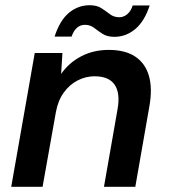

<svg xmlns="http://www.w3.org/2000/svg" viewBox="-20 -715 647 735"><path d="M23 0 113 -512H219L214 -432Q244 -475 291 -499.5Q338 -524 396 -524Q459 -524 497.5 -498.5Q536 -473 550 -425Q564 -377 552 -309L498 0H378L430 -297Q441 -358 419 -390.5Q397 -423 342 -423Q308 -423 277 -407Q246 -391 224 -360.5Q202 -330 194 -286L143 0ZM189 -575Q209 -637 244 -666Q279 -695 323 -695Q351 -695 368.5 -683.5Q386 -672 401 -660.5Q416 -649 437 -649Q453 -649 467 -660.5Q481 -672 488 -694H553Q533 -633 497.5 -603.5Q462 -574 418 -574Q390 -574 372.5 -585.5Q355 -597 340 -608.5Q325 -620 305 -620Q288 -620 275 -609Q262 -598 254 -575Z"/></svg>

Font: DM Sans 12pt SemiBold
Style: Italic
Weight: 600
Italic angle: -10°
Version: Version 4.004;gftools[0.9.30]